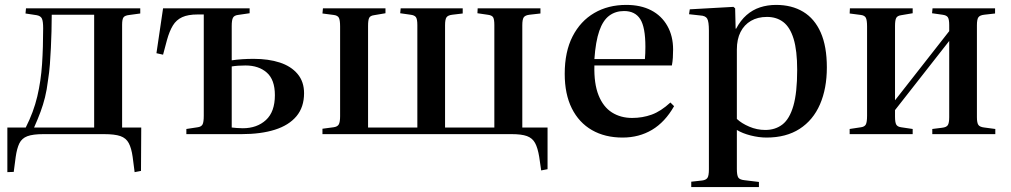

<svg xmlns="http://www.w3.org/2000/svg" viewBox="-20 -547 4121 783"><path d="M529 155 521 93Q516 57 505 36.5Q494 16 471 8Q448 0 404 0H157Q114 0 91.5 8.5Q69 17 59 37.5Q49 58 44 93L36 154L10 155V-27H85Q117 -90 132 -153.5Q147 -217 151.5 -285.5Q156 -354 156 -432Q156 -460 151 -471Q146 -482 130 -485L84 -492L86 -513H552V-492L508 -486Q489 -484 483.5 -476Q478 -468 478 -446V-27H556L555 150ZM119 -27H364V-487H191Q191 -453 190 -419Q189 -385 187.5 -351.5Q186 -318 183.5 -285Q181 -252 176 -221Q171 -180 163.5 -150Q156 -120 145.5 -91.5Q135 -63 119 -27Z M740 0V-21L786 -28Q801 -30 806 -39.5Q811 -49 811 -75V-488H786Q747 -488 723 -477Q699 -466 685 -443Q671 -420 661 -384L645 -324L618 -330L645 -513H998V-493L950 -486Q935 -484 930 -474.5Q925 -465 925 -441V-301Q945 -304 967.5 -305.5Q990 -307 1015 -307Q1075 -307 1121 -292Q1167 -277 1193.5 -245.5Q1220 -214 1220 -167Q1220 -110 1189 -73Q1158 -36 1101 -18Q1044 0 965 0ZM970 -24Q1028 -24 1064.5 -57.5Q1101 -91 1101 -159Q1101 -222 1068 -251Q1035 -280 981 -280Q965 -280 951 -279Q937 -278 925 -276V-27Q935 -26 946 -25Q957 -24 970 -24Z M2187 148 2179 93Q2173 56 2162 36Q2151 16 2129 8Q2107 0 2067 0H1295V-22L1340 -28Q1356 -30 1361.5 -39.5Q1367 -49 1367 -73V-439Q1367 -465 1362 -474.5Q1357 -484 1341 -486L1295 -492L1297 -513H1552V-493L1505 -485Q1490 -483 1485.5 -474Q1481 -465 1481 -441V-27H1682V-445Q1682 -468 1676.5 -476.5Q1671 -485 1654 -487L1612 -493L1614 -513H1867V-492L1825 -487Q1807 -485 1801 -476.5Q1795 -468 1795 -444V-27H1996V-445Q1996 -468 1991 -476.5Q1986 -485 1968 -487L1927 -493L1928 -513H2184V-492L2140 -487Q2122 -485 2116 -476.5Q2110 -468 2110 -444V-27H2213V143Z M2519 14Q2447 14 2394 -16.5Q2341 -47 2312 -105Q2283 -163 2283 -246Q2283 -336 2315 -398.5Q2347 -461 2403.5 -494Q2460 -527 2534 -527Q2593 -527 2635.5 -505Q2678 -483 2701.5 -441.5Q2725 -400 2725 -345Q2725 -328 2724 -312Q2723 -296 2720 -280H2404Q2402 -206 2421 -158.5Q2440 -111 2475.5 -88.5Q2511 -66 2558 -66Q2600 -66 2637.5 -79.5Q2675 -93 2714 -129L2729 -114Q2692 -49 2639 -17.5Q2586 14 2519 14ZM2404 -306H2610Q2611 -317 2611.5 -329.5Q2612 -342 2612 -356Q2612 -436 2591 -469Q2570 -502 2525 -502Q2490 -502 2464.5 -483Q2439 -464 2424 -421Q2409 -378 2404 -306Z M2799 216V194L2844 189Q2859 187 2865 178.5Q2871 170 2871 143V-422Q2871 -459 2864 -471Q2857 -483 2835 -484L2790 -489L2793 -509L2971 -519L2978 -513L2980 -430H2982Q3000 -464 3024.5 -485.5Q3049 -507 3079.5 -517Q3110 -527 3145 -527Q3209 -527 3255.5 -499Q3302 -471 3327 -414.5Q3352 -358 3352 -272Q3352 -186 3324 -121.5Q3296 -57 3241 -21.5Q3186 14 3106 14Q3075 14 3041.5 5.5Q3008 -3 2985 -17V142Q2985 167 2990.5 176.5Q2996 186 3017 188L3075 195V216ZM3101 -17Q3142 -17 3171 -39.5Q3200 -62 3215.5 -115.5Q3231 -169 3231 -262Q3231 -341 3216.5 -388.5Q3202 -436 3174.5 -457Q3147 -478 3108 -478Q3070 -478 3042.5 -462Q3015 -446 3000 -416.5Q2985 -387 2985 -345V-62Q3004 -44 3035.5 -30.5Q3067 -17 3101 -17Z M3445 0V-21L3491 -28Q3506 -30 3511 -39.5Q3516 -49 3516 -75V-439Q3516 -465 3511 -474.5Q3506 -484 3491 -486L3445 -492L3446 -513H3702V-493L3655 -485Q3640 -483 3635 -474Q3630 -465 3630 -441V-138L3851 -420V-445Q3851 -468 3845.5 -476.5Q3840 -485 3823 -487L3781 -493L3783 -513H4038V-492L3994 -487Q3976 -485 3970 -476.5Q3964 -468 3964 -444V-69Q3964 -46 3970 -37.5Q3976 -29 3994 -27L4039 -21V0H3782V-21L3822 -26Q3840 -28 3845.5 -37Q3851 -46 3851 -69V-380L3630 -98V-71Q3630 -48 3635 -39Q3640 -30 3655 -28L3702 -21V0Z"/></svg>

Font: Literata 60pt Medium
Style: Regular
Weight: 500
Designer: Latin by Veronika Burian and Jose Scaglione. Greek by Irene Vlachou. Cyrillic by Vera Evstafieva.
Foundry: TypeTogether
Version: Version 3.103;gftools[0.9.29]